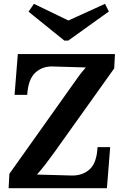

<svg xmlns="http://www.w3.org/2000/svg" viewBox="-20 -982 643 1002"><path d="M25 0 29 -75 353 -531Q376 -564 392.5 -586.5Q409 -609 428 -630L256 -635Q201 -637 164 -602.5Q127 -568 122 -487H56L73 -700H580L576 -625L265 -189Q243 -158 219.5 -127.5Q196 -97 173 -71L355 -66Q411 -65 448 -98.5Q485 -132 489 -214H555L538 0ZM336 -770H316L129 -921L157 -962L337 -875L528 -962L548 -922Z"/></svg>

Font: Lora
Style: Italic
Weight: 400
Italic angle: -3°
Designer: Olga Karpushina, Alexei Vanyashin (Cyrillic)
Foundry: Cyreal
Version: Version 3.008